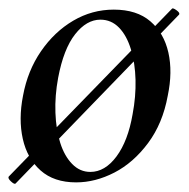

<svg xmlns="http://www.w3.org/2000/svg" viewBox="-25 -422 453 459"><path d="M12 17Q9 19 1 11.5Q-7 4 -4 0L386 -401Q388 -404 397 -397.5Q406 -391 403 -387ZM157 14Q104 14 72 -14.5Q40 -43 29.5 -90Q19 -137 30 -193Q41 -253 73 -299.5Q105 -346 150 -372.5Q195 -399 247 -399Q302 -399 334.5 -371Q367 -343 377.5 -296.5Q388 -250 376 -193Q364 -127 329 -80Q294 -33 248.5 -9.5Q203 14 157 14ZM191 -11Q226 -11 253.5 -48Q281 -85 292 -149Q300 -191 299 -231Q298 -271 288 -304Q278 -337 259.5 -356Q241 -375 215 -375Q182 -375 154.5 -340Q127 -305 114 -236Q106 -193 107.5 -152.5Q109 -112 119 -80.5Q129 -49 147.5 -30Q166 -11 191 -11Z"/></svg>

Font: Cormorant Light SemiBold
Style: Italic
Weight: 600
Italic angle: -10°
Version: Version 4.000